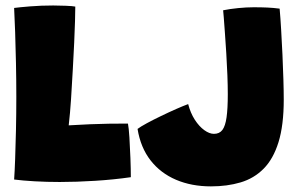

<svg xmlns="http://www.w3.org/2000/svg" viewBox="-20 -670 1110 700"><path d="M31.5 -15.5Q33.5 -43 35.2 -90Q37 -137 38.2 -195.5Q39.5 -254 39.5 -316.5Q39.5 -379 38.2 -440Q37 -501 35.2 -553.2Q33.5 -605.5 31.5 -641Q50 -643.5 90.2 -646.8Q130.5 -650 174 -650Q193 -650 219 -649Q245 -648 254.5 -646Q254.5 -626.5 253.5 -593Q252.5 -559.5 250.5 -515Q248.5 -470.5 245.5 -418Q242.5 -365.5 239 -308.5Q237.5 -284.5 235.2 -259Q233 -233.5 230.5 -213Q273 -215.5 308 -217Q343 -218.5 376.5 -219Q410 -219.5 446.5 -219.5Q449.5 -204.5 451.8 -169.2Q454 -134 455.5 -93.8Q457 -53.5 457 -24Q394.5 -15 326.8 -10.8Q259 -6.5 198 -6.5Q150.5 -6.5 106.5 -9Q62.5 -11.5 31.5 -15.5ZM749 9.5Q678.5 9.5 622 -14.5Q565.5 -38.5 529 -85.2Q492.5 -132 481.5 -200Q492 -208 515.5 -220.8Q539 -233.5 567.5 -247.2Q596 -261 622.8 -272.8Q649.5 -284.5 666 -290.5Q674.5 -258 690.2 -233.5Q706 -209 724.8 -195.5Q743.5 -182 760 -182Q780 -182 790.8 -196.2Q801.5 -210.5 806 -242.2Q810.5 -274 810.5 -326.5Q810.5 -357.5 809 -396.5Q807.5 -435.5 805 -475.5Q802.5 -515.5 800 -550Q797.5 -584.5 795.8 -606.8Q794 -629 793.5 -632.5Q818 -637.5 848.2 -640.5Q878.5 -643.5 904.5 -643.5Q932.5 -643.5 954.5 -642.5Q976.5 -641.5 999.5 -638.5Q1002.5 -605.5 1005 -561.5Q1007.5 -517.5 1009.8 -470.5Q1012 -423.5 1013.2 -380.8Q1014.5 -338 1014.5 -307Q1014.5 -213.5 995.5 -152Q976.5 -90.5 941.2 -55Q906 -19.5 857.2 -5Q808.5 9.5 749 9.5Z"/></svg>

Font: Grandstander Thin Black
Style: Regular
Weight: 900
Version: Version 1.200